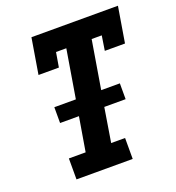

<svg xmlns="http://www.w3.org/2000/svg" viewBox="-133 -841 866 947"><g transform="rotate(-20 300.0 -367.5)"><path d="M107 0V-110H195L225 -289H126V-372H239L281 -625H227L214 -548H107L138 -735H592L561 -548H455L467 -625H414L372 -372H470V-289H358L329 -110H402V0Z"/></g></svg>

Font: Iosevka Etoile XBdObl
Style: Regular
Weight: 800
Italic angle: -9°
Designer: Belleve Invis
Foundry: Belleve Invis
Version: Version 15.5.2; ttfautohint (v1.8.4)